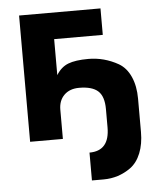

<svg xmlns="http://www.w3.org/2000/svg" viewBox="-52 -585 679 818"><g transform="rotate(-5 287.0 -176.5)"><path d="M200.2 -272.9Q220.2 -305.7 251.2 -317.9Q282.2 -330.1 337.9 -330.1Q405.3 -330.1 465.8 -295.9Q498.5 -276.9 516.4 -236.8Q534.2 -196.8 534.2 -143.1V0Q534.2 50.8 518.6 89.8Q502.9 128.9 474.1 149.9Q422.4 187 357.9 187H308.1V67.9Q394 67.9 394 -32.2V-110.8Q394 -165 368.7 -188Q343.3 -210.9 288.1 -210.9Q247.6 -210.9 223.9 -187.5Q200.2 -164.1 200.2 -125V0H60.1V-540H408.2V-426.8H200.2Z"/></g></svg>

Font: Miedinger*
Style: Bold
Weight: 700
Version: Version 001.000